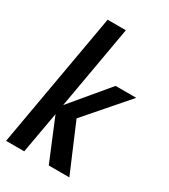

<svg xmlns="http://www.w3.org/2000/svg" viewBox="-185 -838 812 925"><g transform="rotate(30 221.0 -375.0)"><path d="M2.5 0 134.5 -750H236L154.5 -286.5L327 -493H442L242.5 -263.5L354.5 0H240L144.5 -230.5L103.5 0Z"/></g></svg>

Font: Cabin Condensed Medium
Style: Italic
Weight: 500
Width: 3
Italic angle: -10°
Designer: Pablo Impallari
Foundry: Pablo Impallari. http://www.impallari.com Igino Marini. http://www.ikern.com
Version: Version 3.001; ttfautohint (v1.8.3)